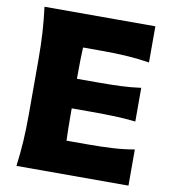

<svg xmlns="http://www.w3.org/2000/svg" viewBox="-88 -886 859 962"><g transform="rotate(10 341.0 -405.0)"><path d="M60.5 0Q68.8 -64.9 72.8 -125.7Q76.7 -186.5 76.7 -263.2V-538.6Q76.7 -617.7 72.8 -680.4Q68.8 -743.2 60.5 -809.6H624.5V-625.5Q573.2 -633.8 514.9 -637.9Q456.5 -642.1 377.9 -642.1H286.1Q284.7 -609.4 283.9 -575.9Q283.2 -542.5 283.2 -504.9V-482.4H380.9Q453.6 -482.4 506.3 -484.6Q559.1 -486.8 608.4 -493.7V-322.3Q556.6 -328.1 503.9 -330.1Q451.2 -332 380.4 -332H283.2V-296.9Q283.2 -261.2 283.9 -229.7Q284.7 -198.2 285.6 -168H392.1Q458 -168 516.8 -171.1Q575.7 -174.3 630.4 -184.1V0Z"/></g></svg>

Font: Pinar DS4 ExtraBold
Style: Regular
Weight: 800
Designer: Amin Abedi
Version: Version 3.000